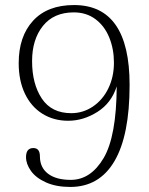

<svg xmlns="http://www.w3.org/2000/svg" viewBox="-20 -730 589 760"><path d="M83 -108Q83 -144 112 -144Q138 -144 138 -111Q138 -67 170 -42.5Q202 -18 260 -18Q339 -18 390 -104Q441 -190 442 -388Q421 -322 365.5 -287Q310 -252 250 -252Q192 -252 147.5 -280Q103 -308 78.5 -359.5Q54 -411 54 -480Q54 -586 111 -648Q168 -710 273 -710Q493 -710 493 -394Q493 -194 433 -92Q373 10 258 10Q202 10 162 -8Q122 -26 102.5 -53.5Q83 -81 83 -108ZM431 -482Q431 -536 412.5 -581.5Q394 -627 358 -654Q322 -681 272 -681Q193 -681 150 -627.5Q107 -574 107 -488Q107 -398 145.5 -340Q184 -282 262 -282Q309 -282 348 -308.5Q387 -335 409 -380.5Q431 -426 431 -482Z"/></svg>

Font: Taviraj ExtraLight
Style: Regular
Weight: 275
Designer: Katatrad Team
Foundry: CadsonDemak
Version: Version 1.001